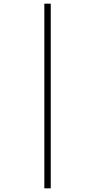

<svg xmlns="http://www.w3.org/2000/svg" viewBox="-20 -782 522 1048"><path d="M222 -762H257V246H222Z"/></svg>

Font: Noto Sans Gujarati UI SemiCondensed ExtraLight
Style: Regular
Weight: 200
Width: 4
Designer: Jelle Bosma - Monotype Design Team, Universal Thirst
Foundry: Monotype Imaging Inc.
Version: Version 2.106; ttfautohint (v1.8.4.7-5d5b)